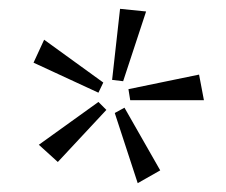

<svg xmlns="http://www.w3.org/2000/svg" viewBox="-20 -748 512 435"><path d="M234 -567 252 -728 311 -722 259 -564ZM56 -606 80 -658 214 -561 203 -538ZM275 -521 271 -546 431 -579 442 -521ZM68 -420 203 -517 221 -499 111 -381ZM240 -492 262 -504 343 -362 292 -333Z"/></svg>

Font: Ysabeau Infant Semilight
Style: Regular
Weight: 300
Designer: Christian Thalmann (Catharsis Fonts)
Version: Version 0.003